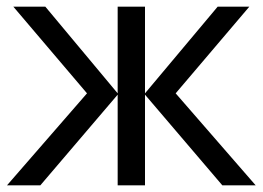

<svg xmlns="http://www.w3.org/2000/svg" viewBox="-20 -556 790 576"><path d="M728 -536 507 -276 747 0H647L415 -272V0H333V-272L101 0H1L241 -276L20 -536H116L333 -276V-536H415V-276L633 -536Z"/></svg>

Font: TSCustom
Style: Regular
Weight: 400
Designer: Monotype Design Team
Foundry: Monotype Imaging Inc.
Version: Version 2.004; ttfautohint (v1.8.3) -l 8 -r 50 -G 200 -x 14 